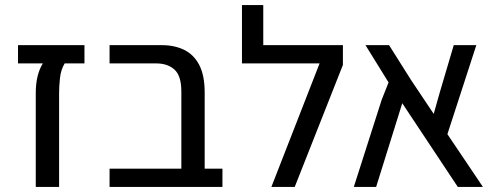

<svg xmlns="http://www.w3.org/2000/svg" viewBox="-20 -737 1958 757"><path d="M121 0V-370Q121 -408 128.5 -437.5Q136 -467 149 -487H51V-559H313V-487H235Q220 -462 216.5 -429.5Q213 -397 213 -370V0Z M695 0V-376Q695 -438 668 -462.5Q641 -487 596 -487H412V-559H618Q668 -559 706 -540.5Q744 -522 765.5 -481Q787 -440 787 -372V0ZM412 0V-72H857V0Z M1050 0 1240 -487H934V-559H1332V-481L1142 0ZM934 -487V-717H1018V-487Z M1884 0H1785L1566 -330L1463 0H1375L1485 -344L1512 -412L1421 -559H1514L1601 -421L1690 -288L1714 -373L1769 -559H1858L1744 -208Z"/></svg>

Font: Assistant Medium
Style: Regular
Weight: 500
Designer: Hebrew By Ben Nathan, Latin by Paul Hunt
Version: Version 3.000